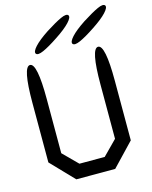

<svg xmlns="http://www.w3.org/2000/svg" viewBox="-128 -942 817 1035"><g transform="rotate(-15 281.0 -425.0)"><path d="M465 -650Q505 -650 505 -450V-117L384 10H167L45 -117V-450Q45 -650 85 -650Q125 -650 125 -450V-147L205 -67H346L425 -147V-450Q425 -650 465 -650ZM430 -802Q485 -837 518 -852Q551 -867 560 -855Q568 -843 543 -816Q518 -789 465 -754Q411 -718 378 -703.5Q345 -689 336 -701Q328 -713 352.5 -740Q377 -767 430 -802ZM225 -802Q280 -837 313 -852Q346 -867 355 -855Q363 -843 338 -816Q313 -789 260 -754Q206 -718 173 -703.5Q140 -689 131 -701Q123 -713 147.5 -740Q172 -767 225 -802Z"/></g></svg>

Font: Syne Mono
Style: Regular
Weight: 400
Monospace: yes
Designer: Lucas Descroix
Foundry: Bonjour Monde
Version: Version 2.000; ttfautohint (v1.8.3)